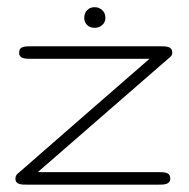

<svg xmlns="http://www.w3.org/2000/svg" viewBox="-20 -503 514 523"><path d="M57.1 0Q49.8 0 43.5 -0.2Q37.1 -0.5 32.5 -2Q27.8 -3.4 24.9 -6.8Q22 -10.3 22 -16.1Q22 -23.9 26.9 -28.8L207 -186Q296.9 -263.7 387.2 -342.8H67.9Q60.5 -342.8 54.2 -343Q47.9 -343.3 43 -344.7Q38.1 -346.2 35.2 -349.6Q32.2 -353 32.2 -358.9Q32.2 -366.2 34.9 -369.9Q37.6 -373.5 42.5 -375Q47.4 -376.5 53.5 -376.7Q59.6 -377 66.9 -377H413.1Q420.4 -377 426.8 -376.7Q433.1 -376.5 438.2 -375Q443.4 -373.5 446.3 -369.9Q449.2 -366.2 449.2 -358.9Q449.2 -351.6 442.9 -347.2L83 -34.2H408.2Q415.5 -34.2 421.9 -33.9Q428.2 -33.7 433.1 -32.2Q438 -30.8 440.9 -27.1Q443.8 -23.4 443.8 -16.1Q443.8 -10.3 440.7 -6.8Q437.5 -3.4 432.6 -2Q427.7 -0.5 421.6 -0.2Q415.5 0 409.2 0ZM209.5 -454.6Q209.5 -467.3 217.3 -475.3Q225.1 -483.4 237.8 -483.4Q250 -483.4 258.5 -475.3Q267.1 -467.3 267.1 -454.6Q267.1 -442.4 258.5 -434.8Q250 -427.2 237.8 -427.2Q225.1 -427.2 217.3 -434.8Q209.5 -442.4 209.5 -454.6Z"/></svg>

Font: Gruppo
Style: Regular
Weight: 400
Foundry: Vernon Adams
Version: Version 1.000